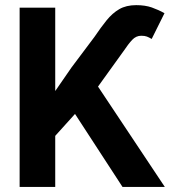

<svg xmlns="http://www.w3.org/2000/svg" viewBox="-20 -742 731 762"><path d="M466.3 0 277.7 -289.8 199.2 -202.8V0H57.9V-711.6H199.2V-380.7L264.2 -474.8L354.8 -595.5Q380 -632.8 402.9 -661.2Q425.8 -689.6 453.3 -705.6Q480.8 -721.6 520.6 -721.6Q556.1 -721.6 582.4 -712.4Q608.7 -703.1 632.8 -689.6L582 -587.4Q571 -593.8 562.9 -596.9Q554.7 -600.1 540.5 -600.1Q519.9 -600.1 504.6 -583.8Q489.3 -567.5 469.8 -538.4L369 -398.4L634.2 0Z"/></svg>

Font: Interface
Style: Bold
Weight: 700
Designer: Rasmus Andersson
Foundry: rsms
Version: Version 1.8